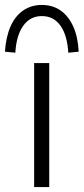

<svg xmlns="http://www.w3.org/2000/svg" viewBox="-55 -756 338 776"><path d="M83 0V-501H144V0ZM7 -543 -35 -547Q-31 -607 -12.5 -649Q6 -691 38.5 -713.5Q71 -736 114 -736Q158 -736 190 -713.5Q222 -691 241 -649Q260 -607 263 -547L221 -543Q217 -613 189.5 -652Q162 -691 114 -691Q67 -691 39 -652Q11 -613 7 -543Z"/></svg>

Font: Mulish ExtraLight Light
Style: Regular
Weight: 300
Version: Version 3.603